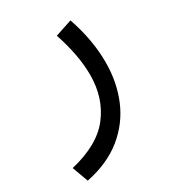

<svg xmlns="http://www.w3.org/2000/svg" viewBox="-133 -327 600 665"><g transform="rotate(-30 167.5 5.5)"><path d="M23.9 261.2 0.5 197.3Q114.3 170.4 164.3 105Q214.4 39.6 214.4 -51.8Q214.4 -92.3 206.1 -136.2Q197.8 -180.2 182.1 -227.1L249.5 -249.5Q282.7 -152.8 282.7 -63.5Q282.7 16.1 254.6 83Q226.6 149.9 169.2 196.5Q111.8 243.2 23.9 261.2Z"/></g></svg>

Font: Vazirmatn UI FD Light
Style: Regular
Weight: 300
Designer: Saber Rastikerdar
Foundry: Saber Rastikerdar
Version: Version 33.003